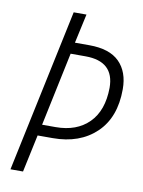

<svg xmlns="http://www.w3.org/2000/svg" viewBox="-82 -771 616 828"><g transform="rotate(10 226.5 -357.0)"><path d="M22 0H77L112 -164H178Q296 -164 367.5 -232Q439 -300 439 -424Q439 -500 396 -543Q353 -586 264 -586H201L229 -714H173ZM123 -213 191 -536H256Q382 -536 382 -420Q381 -320 327.5 -266.5Q274 -213 182 -213Z"/></g></svg>

Font: Noto Sans Display SemiCondensed Light
Style: Italic
Weight: 300
Width: 4
Italic angle: -12°
Designer: Monotype Design Team
Foundry: Monotype Imaging Inc.
Version: Version 1.900